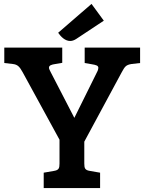

<svg xmlns="http://www.w3.org/2000/svg" viewBox="-20 -964 740 984"><path d="M604 -594C620 -623 625 -631 654 -636L698 -641V-720H414V-641L449 -635C473 -631 484 -628 484 -616C484 -611 482 -603 477 -594L361 -360L240 -594C235 -604 231 -611 231 -617C231 -629 244 -633 264 -636L299 -642V-720H2V-641L46 -636C70 -633 80 -623 96 -594L285 -248V-126C285 -101 281 -92 256 -88L204 -79V0H493V-79L441 -88C416 -92 412 -101 412 -126V-238ZM449 -944 278 -796C292 -776 313 -754 340 -754C349 -754 359 -757 370 -764L512 -858Z"/></svg>

Font: Enriqueta
Style: Bold
Weight: 700
Designer: Viviana Monsalve, Gustavo Ibarra
Foundry: Viviana Monsalve, Gustavo Ibarra
Version: Version 1.002